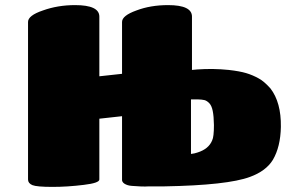

<svg xmlns="http://www.w3.org/2000/svg" viewBox="-20 -730 1120 752"><path d="M623 0H563Q549.3 1 530.8 0.2Q512.2 -0.5 495.4 -2Q478.5 -3.4 467.5 -10.5Q456.5 -17.6 458 -28.8V-274.9L369.1 -265.1V-26.9Q369.1 -13.2 308.1 -5.9Q244.1 2 186 2Q124 2 106.9 -4.9Q89.8 -12.2 89.8 -26.9V-644Q89.8 -669.4 147.9 -689Q206.1 -710 273.9 -710Q369.1 -710 369.1 -665V-431.2L458 -440.9V-644Q458 -668.9 514.2 -689Q569.3 -710 638.2 -710Q731.9 -710 731.9 -665V-456.1L752.9 -458Q814.5 -462.4 876 -456.1Q918.9 -451.2 944.3 -443.6Q969.7 -436 993.2 -422.9Q1013.7 -412.1 1039.1 -383.8Q1081.5 -329.1 1080.1 -232.9Q1078.6 -154.8 1048.8 -104Q1022 -60.1 959 -37.1Q871.1 -4.4 623 0ZM728 -340.8V-127Q743.2 -128.9 753.9 -132.8Q797.4 -146.5 811 -180.2Q817.9 -193.8 817.9 -240.2Q817.4 -274.9 813.2 -295.4Q809.1 -315.9 799.8 -325.7Q790.5 -335.4 781 -337.9Q771.5 -340.3 753.9 -340.8Z"/></svg>

Font: GGS TheRock Black
Style: Regular
Weight: 900
Designer: Rodrigo Fuenzalida (2012); Goodgame Studios (2014)
Foundry: Rodrigo Fuenzalida,2012;  GGS,2014
Version: Version 1.002 | FøM Mod